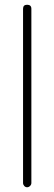

<svg xmlns="http://www.w3.org/2000/svg" viewBox="-20 -788 229 808"><path d="M94 -768Q112 -768 112 -751V-18Q112 -11 106.5 -5.5Q101 0 94 0Q87 0 82 -5.5Q77 -11 77 -18V-751Q77 -768 94 -768Z"/></svg>

Font: Dosis
Style: ExtraLight
Weight: 250
Designer: Edgar Tolentino, Pablo Impallari, Igino Marini
Foundry: Edgar Tolentino, Pablo Impallari, Igino Marini
Version: Version 1.007